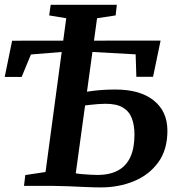

<svg xmlns="http://www.w3.org/2000/svg" viewBox="-23 -790 740 816"><path d="M406 6.5Q378.5 6.5 340 4.8Q301.5 3 264.2 1.5Q227 0 204 0H79L84.5 -46L170.5 -59L258.5 -712.5L186 -724.5L192.5 -769.5H473.5L468.5 -724.5L389.5 -712.5L299 -53.5Q307.5 -51.5 325 -50Q342.5 -48.5 361 -47.5Q379.5 -46.5 390.5 -46.5Q444 -46.5 479 -65.8Q514 -85 531.2 -123Q548.5 -161 548.5 -217.5Q548.5 -258 537.2 -287.5Q526 -317 499.2 -333Q472.5 -349 425 -349Q412 -349 392.2 -347.5Q372.5 -346 355.5 -344Q338.5 -342 333.5 -340.5L338.5 -399Q353.5 -401.5 373 -404Q392.5 -406.5 416.2 -408Q440 -409.5 468 -409.5Q572.5 -409.5 630.5 -363Q688.5 -316.5 688.5 -234.5Q688.5 -153 649.2 -99.5Q610 -46 545.8 -19.8Q481.5 6.5 406 6.5ZM-3 -463 28.5 -617 659.5 -617.5 627.5 -463.5H556.5L553.5 -559L293 -573.5L108.5 -558.5L69 -463Z"/></svg>

Font: Merriweather SemiBold
Style: Italic
Weight: 600
Italic angle: -7.8°
Version: Version 2.101